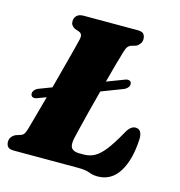

<svg xmlns="http://www.w3.org/2000/svg" viewBox="-108 -795 851 906"><g transform="rotate(15 317.0 -342.0)"><path d="M48 -278.5Q46.5 -288.5 53.2 -297.5Q60 -306.5 72 -311.5L135 -335.5Q149.5 -390.5 163.5 -443.2Q177.5 -496 187.8 -535.5Q198 -575 201.5 -591Q206 -615 188 -622L166.5 -629.5Q145.5 -640.5 145.5 -660.5Q145.5 -678 156.5 -689Q167.5 -700 189 -700H454Q476 -700 483.5 -690.5Q491 -681 491 -666.5Q491 -652.5 483.2 -642.5Q475.5 -632.5 465 -627.5L441 -620.5Q432 -616.5 426.5 -609.8Q421 -603 415.5 -585Q407 -557.5 395.5 -515.8Q384 -474 371.5 -427L455.5 -459Q467 -464 476.2 -461.2Q485.5 -458.5 487 -449.5Q489 -439 482 -429.8Q475 -420.5 463 -415.5L358 -375Q343 -319 329.8 -266.8Q316.5 -214.5 307.5 -177Q298.5 -139.5 296 -128.5Q289 -94 300 -80.8Q311 -67.5 337.5 -67.5H360Q388.5 -67.5 412.2 -80.5Q436 -93.5 460.5 -124.8Q485 -156 516 -211Q528.5 -235 539.8 -244.2Q551 -253.5 563 -253.5Q580.5 -253.5 588 -241Q595.5 -228.5 595 -207.5Q590.5 -104 553 -44.2Q515.5 15.5 449 15.5Q426 15.5 406.8 7.8Q387.5 0 351 0H36Q14 0 6.2 -9.5Q-1.5 -19 -1.5 -33.5Q-1.5 -47.5 6.5 -57.5Q14.5 -67.5 25.5 -72.5L48.5 -80Q60 -84 65 -92Q70 -100 75.5 -118.5Q80.5 -136.5 93 -181.8Q105.5 -227 121 -283.5L78.5 -267.5Q67 -263 58.5 -265.8Q50 -268.5 48 -278.5Z"/></g></svg>

Font: Fraunces 72pt S050 Black
Style: Italic
Weight: 900
Italic angle: -16°
Version: Version 1.000; ttfautohint (v1.8.3)